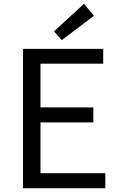

<svg xmlns="http://www.w3.org/2000/svg" viewBox="-20 -990 629 1010"><path d="M101 0V-733H523V-655H193V-425H471V-346H193V-79H534V0ZM305 -779 264 -825 422 -970 474 -907Z"/></svg>

Font: Noto Sans HK Thin
Style: Regular
Weight: 400
Version: Version 2.004-H2;hotconv 1.0.118;makeotfexe 2.5.65603